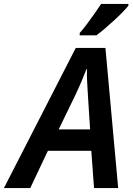

<svg xmlns="http://www.w3.org/2000/svg" viewBox="-76 -958 676 978"><path d="M-56 0 310 -714H461L526 0H403L389 -190H168L78 0ZM223 -299H383L372 -470Q370 -502 368 -538.5Q366 -575 367 -607H365Q353 -576 339 -543Q325 -510 308 -474ZM330 -790Q347 -809 366.5 -835Q386 -861 405 -888Q424 -915 439 -938H578V-929Q568 -916 548.5 -896Q529 -876 505 -854Q481 -832 457.5 -812Q434 -792 415 -778H330Z"/></svg>

Font: Noto Sans Display SemiBold
Style: Italic
Weight: 600
Italic angle: -12°
Designer: Monotype Design Team
Foundry: Monotype Imaging Inc.
Version: Version 2.003